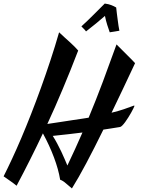

<svg xmlns="http://www.w3.org/2000/svg" viewBox="-112 -953 796 1076"><path d="M326.2 -669.9Q304.2 -612.3 282.5 -558.6Q260.7 -504.9 239.5 -454.1Q218.3 -403.3 196.8 -354.5Q175.3 -305.7 153.3 -258.3Q189.9 -263.7 227.8 -269.5Q265.6 -275.4 298.1 -280.3Q330.6 -285.2 354 -288.6Q377.4 -292 384.8 -293.5Q426.3 -393.1 464.6 -495.4Q502.9 -597.7 541 -704.1Q555.2 -689.9 571.8 -673.3Q588.4 -656.7 603.5 -641.6Q618.7 -626.5 629.9 -615Q641.1 -603.5 645 -599.1Q610.8 -526.4 578.1 -457Q545.4 -387.7 513.2 -321.3Q556.6 -332 582.5 -341.1Q608.4 -350.1 621.8 -355.2Q635.3 -360.4 638.7 -361.3Q642.1 -362.3 641.1 -357.9Q639.6 -354 634.8 -344Q629.9 -334 622.8 -321.3Q615.7 -308.6 606.9 -294.7Q598.1 -280.8 589.6 -269Q581.1 -257.3 573.2 -249.5Q565.4 -241.7 560.1 -241.2Q549.8 -239.3 536.1 -237.3Q524.4 -235.4 507.1 -232.7Q489.7 -230 467.3 -226.6Q416.5 -123 371.8 -38.8Q327.1 45.4 291 103Q272.9 88.4 256.8 74Q240.7 59.6 225.1 54.2Q215.8 -3.4 190.4 -71Q165 -138.7 128.4 -205.6Q93.8 -132.3 57.6 -60.3Q21.5 11.7 -19 87.9Q-40 70.8 -59.3 57.9Q-78.6 44.9 -91.8 35.2Q-70.3 -7.3 -44.9 -61.8Q-19.5 -116.2 7.6 -179.9Q34.7 -243.7 62.5 -314.7Q90.3 -385.7 117.7 -461.4Q145 -537.1 170.9 -615.5Q196.8 -693.8 219.2 -772Q233.4 -758.3 248.3 -744.9Q263.2 -731.4 277.6 -718.5Q292 -705.6 304.4 -693.1Q316.9 -680.7 326.2 -669.9ZM265.6 -25.4Q309.1 -116.2 350.1 -210.4Q278.3 -201.2 183.6 -191.4Q196.8 -170.9 208.7 -148.4Q220.7 -126 231.2 -104Q241.7 -82 250.2 -61.8Q258.8 -41.5 265.6 -25.4ZM557.1 -780.8Q544.4 -778.3 531.2 -776.4Q518.1 -774.4 502.9 -772Q496.1 -790.5 488.8 -814Q481.4 -837.4 476.1 -863.8Q451.2 -842.3 426.8 -822Q402.3 -801.8 370.1 -776.9Q364.7 -784.7 358.6 -790.3Q352.5 -795.9 344.2 -805.2Q360.8 -820.3 378.9 -837.6Q397 -855 414.1 -872.1Q431.2 -889.2 446.8 -904.8Q462.4 -920.4 475.1 -933.1Q497.1 -930.2 511.7 -924.3Q526.4 -918.5 539.1 -911.1Q540.5 -897.5 542.7 -879.4Q544.9 -861.3 547.4 -843Q549.8 -824.7 552.2 -808.1Q554.7 -791.5 557.1 -780.8Z"/></svg>

Font: Yesteryear
Style: Regular
Weight: 400
Designer: Astigmatic (AOETI)
Foundry: Astigmatic (AOETI)
Version: Version 1.000